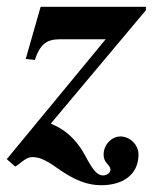

<svg xmlns="http://www.w3.org/2000/svg" viewBox="-63 -469 472 567"><path d="M368 -439V-449H57L13 -295L40 -292C55 -339 76 -353 113 -353H249L-43 1L-18 23C-11 19 -5 14 1 9C16 -2 22 -5 33 -5C53 -5 72 3 107 28C156 63 195 78 236 78C297 78 346 49 346 -13C346 -41 321 -66 293 -66C266 -66 243 -41 243 -13C243 15 263 16 263 32C263 41 254 49 241 49C212 49 194 -6 173 -35C148 -69 126 -87 87 -104Z"/></svg>

Font: STIXGeneral
Style: Bold Italic
Weight: 700
Italic angle: -16.33°
Designer: MicroPress Inc., with final additions and corrections provided by Coen Hoffman, Elsevier (retired)
Version: Version 1.1.0